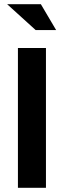

<svg xmlns="http://www.w3.org/2000/svg" viewBox="-20 -900 289 920"><path d="M65.9 -669.9H200.2V0H65.9ZM14.2 -879.9H175.8L249 -755.9H150.9Z"/></svg>

Font: LT Wave Text Bold
Style: Regular
Weight: 700
Designer: Daniel Lyons
Version: Version 2.5 (Glyphs App)